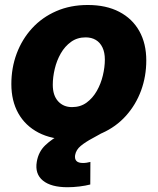

<svg xmlns="http://www.w3.org/2000/svg" viewBox="-20 -559 644 785"><path d="M265.6 11.2Q190.9 11.2 137.2 -16.8Q83.5 -44.9 54.9 -95.7Q26.4 -146.5 26.4 -215.3Q26.4 -281.7 48.3 -340.3Q70.3 -398.9 111.3 -443.6Q152.3 -488.3 210 -513.4Q267.6 -538.6 338.9 -538.6Q414.1 -538.6 467.5 -510.7Q521 -482.9 549.6 -431.9Q578.1 -380.9 578.1 -312Q578.1 -247.1 556.9 -189Q535.6 -130.9 495.1 -85.7Q454.6 -40.5 396.7 -14.6Q338.9 11.2 265.6 11.2ZM274.4 -121.1Q309.1 -121.1 334.2 -139.6Q359.4 -158.2 376 -187.5Q392.6 -216.8 400.6 -250.7Q408.7 -284.7 408.7 -315.4Q408.7 -344.7 398.9 -365Q389.2 -385.3 371.6 -395.8Q354 -406.2 330.1 -406.2Q295.9 -406.2 270.5 -387.9Q245.1 -369.6 228.5 -340.6Q211.9 -311.5 203.9 -277.6Q195.8 -243.7 195.8 -212.4Q195.8 -168.9 217.5 -145Q239.3 -121.1 274.4 -121.1ZM256.3 206.5Q188.5 206.5 155.3 179.2Q122.1 151.9 130.4 102.5Q137.2 61.5 165.3 34.7Q193.4 7.8 234.1 -12.5Q274.9 -32.7 320.1 -52.7Q365.2 -72.8 407 -98.9Q448.7 -125 478.8 -164.6Q508.8 -204.1 519 -263.7H574.7Q564 -198.2 539.8 -153.6Q515.6 -108.9 484.4 -79.1Q453.1 -49.3 420.4 -29.3Q387.7 -9.3 358.6 6.1Q329.6 21.5 310.3 37.4Q291 53.2 287.1 75.2Q284.7 90.8 292.5 99.1Q300.3 107.4 319.3 107.4Q327.1 107.4 334.5 106.2Q341.8 105 349.6 103L349.1 195.3Q330.6 200.2 304.9 203.4Q279.3 206.5 256.3 206.5Z"/></svg>

Font: Inter 24pt ExtraBold
Style: Italic
Weight: 800
Italic angle: -9.3988°
Designer: Rasmus Andersson
Foundry: rsms
Version: Version 4.001;git-66647c0bb